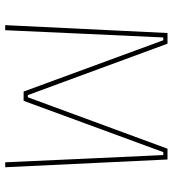

<svg xmlns="http://www.w3.org/2000/svg" viewBox="18 -698 679 756"><g transform="rotate(90 358.0 -319.5)"><path d="M78.5 0 109.5 -639H151.5L354 -89H362.5L565 -639H607.5L638 0H618.5L604 -321L590 -622.5H578.5L376.5 -72.5H340L138 -622.5H127L113 -320.5L98.5 0Z"/></g></svg>

Font: Anek Gurmukhi Thin
Style: Regular
Weight: 250
Designer: Sarang Kulkarni (Gurmukhi), Yesha Goshar (Latin)
Foundry: Ek Type
Version: Version 1.003